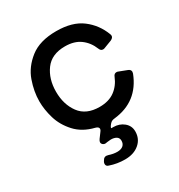

<svg xmlns="http://www.w3.org/2000/svg" viewBox="-179 -658 939 1006"><g transform="rotate(-30 290.5 -155.5)"><path d="M454 -177Q460 -193 474 -193Q480 -193 484 -191L531 -173Q548 -167 548 -153Q548 -151 546 -143Q492 -4 345 12Q335 13 328.5 16Q322 19 316 26Q308 35 305 41.5Q302 48 306 48H316Q353 48 379 69.5Q405 91 405 125Q405 170 372 198Q339 226 286 226Q238 226 195 211Q180 207 180 193Q180 186 184 179L188 173Q195 160 209 160Q212 160 220 162Q247 171 270 171Q293 171 305.5 160.5Q318 150 318 131Q318 114 305 106Q292 98 272 98Q265 98 251 100Q241 102 238 102Q228 102 221 95Q216 90 216 83Q216 76 223 66L246 35Q252 28 252 21Q252 9 233 4Q163 -13 121.5 -58.5Q80 -104 64 -158Q48 -212 48 -262Q48 -321 70 -383.5Q92 -446 150 -491.5Q208 -537 308 -537Q405 -537 462.5 -493.5Q520 -450 546 -381Q548 -375 548 -371Q548 -359 531 -351L484 -333Q480 -331 474 -331Q460 -331 454 -347Q436 -392 400 -418.5Q364 -445 308 -445Q227 -445 188 -392Q149 -339 149 -262Q149 -185 188 -132Q227 -79 308 -79Q364 -79 400 -105.5Q436 -132 454 -177Z"/></g></svg>

Font: Shippori Gochic B2 Bold
Style: Regular
Weight: 700
Designer: FONTDASU
Foundry: FONTDASU / Google Inc. / but / Adobe
Version: Version 1.130